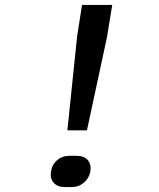

<svg xmlns="http://www.w3.org/2000/svg" viewBox="-20 -750 640 775"><path d="M252 -224 291 -601 311 -730H433L412 -601L331 -224ZM240 5Q212 5 196.5 -12.5Q181 -30 186 -58Q190 -86 210.5 -103.5Q231 -121 260 -121H290Q320 -121 334.5 -103.5Q349 -86 345 -59Q340 -31 319 -13Q298 5 270 5Z"/></svg>

Font: NKDuy Mono SemiBold
Style: Italic
Weight: 600
Italic angle: -9°
Monospace: yes
Designer: NKDuy
Foundry: NKDuy
Version: Version 2.251; ttfautohint (v1.8.4.7-5d5b)